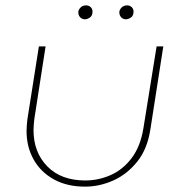

<svg xmlns="http://www.w3.org/2000/svg" viewBox="-20 -683 674 716"><path d="M589 -510 541 -202Q530 -128 492 -80.5Q454 -33 402.5 -10Q351 13 297 13Q230 13 181 -14Q132 -41 105.5 -88Q79 -135 79 -195Q79 -205 80 -216Q81 -227 82 -237L125 -510H150L108 -239Q107 -229 106 -218.5Q105 -208 105 -198Q105 -115 156.5 -62.5Q208 -10 298 -10Q347 -10 392.5 -30Q438 -50 471 -93.5Q504 -137 515 -206L564 -510ZM450 -611Q439 -611 432 -618.5Q425 -626 425 -637Q425 -646 433 -654.5Q441 -663 454 -663Q464 -663 471 -656.5Q478 -650 478 -640Q478 -624 468 -617.5Q458 -611 450 -611ZM297 -611Q286 -611 279 -618.5Q272 -626 272 -637Q272 -646 280 -654.5Q288 -663 301 -663Q311 -663 318 -656.5Q325 -650 325 -640Q325 -624 315 -617.5Q305 -611 297 -611Z"/></svg>

Font: MuseoModerno Thin Thin
Style: Italic
Weight: 250
Italic angle: -9°
Version: Version 1.003